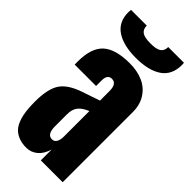

<svg xmlns="http://www.w3.org/2000/svg" viewBox="-299 -1016 1080 1080"><g transform="rotate(45 241.5 -475.5)"><path d="M168.5 7.8Q132.8 7.8 106.2 -3.2Q79.6 -14.2 63.2 -32.7Q46.9 -51.3 37.1 -79.6Q27.3 -107.9 23.7 -138.9Q20 -169.9 20 -210Q20 -310.1 51.3 -358.6Q82.5 -407.2 166.5 -436L274.9 -473.1V-548.3Q274.9 -607.4 236.3 -607.4Q201.2 -607.4 201.2 -559.6V-515.6H31.2Q30.8 -521 30.8 -539.6Q30.8 -647.5 81.5 -693.8Q132.3 -740.2 245.6 -740.2Q305.2 -740.2 351.1 -720Q397 -699.7 424.1 -658Q451.2 -616.2 451.2 -558.1V0H277.3V-86.9Q264.6 -41.5 235.6 -16.8Q206.5 7.8 168.5 7.8ZM247.1 -785.2Q148.4 -785.2 92.3 -822.8Q36.1 -860.4 36.1 -937Q36.1 -947.3 37.6 -957.5H162.6Q162.6 -928.2 181.6 -914.6Q200.7 -900.9 248 -900.9Q295.4 -900.9 314.5 -914.6Q333.5 -928.2 333.5 -957.5H458.5Q459.5 -944.8 459.5 -940.4Q459.5 -861.3 403.6 -823.2Q347.7 -785.2 247.1 -785.2ZM237.3 -127.9Q256.8 -127.9 265.6 -144.5Q274.4 -161.1 274.4 -185.1V-389.2Q235.4 -373.5 216.8 -350.6Q198.2 -327.6 198.2 -287.1V-192.9Q198.2 -127.9 237.3 -127.9Z"/></g></svg>

Font: Anton
Style: Regular
Weight: 400
Designer: Vernon Adams, Tural Alisoy
Foundry: Vernon Adams
Version: Version 2.300